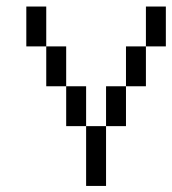

<svg xmlns="http://www.w3.org/2000/svg" viewBox="-20 -708 540 602"><path d="M250 -312.5V-125H312.5V-312.5ZM250 -312.5Q250 -312.5 250 -437.5H187.5Q187.5 -437.5 187.5 -312.5ZM312.5 -312.5H375Q375 -312.5 375 -437.5H312.5Q312.5 -437.5 312.5 -312.5ZM187.5 -437.5Q187.5 -437.5 187.5 -562.5H125Q125 -562.5 125 -437.5ZM375 -437.5H437.5Q437.5 -437.5 437.5 -562.5H375Q375 -562.5 375 -437.5ZM125 -562.5Q125 -562.5 125 -687.5H62.5Q62.5 -687.5 62.5 -562.5ZM437.5 -562.5H500Q500 -562.5 500 -687.5H437.5Q437.5 -687.5 437.5 -562.5Z"/></svg>

Font: Unifont
Style: Regular
Weight: 500
Version: Version 15.1.04